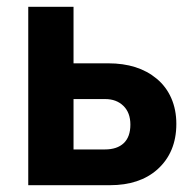

<svg xmlns="http://www.w3.org/2000/svg" viewBox="-20 -544 558 564"><path d="M303 0Q390 0 442 -46Q498 -96 498 -180Q498 -222 483 -256Q468 -290 440 -313Q386 -358 298 -358H196V-524H63V0ZM196 -253H289Q322 -253 342.5 -233Q363 -213 363 -178Q363 -142 343.5 -123.5Q324 -105 288 -105H196Z"/></svg>

Font: RT Raleway Bold
Style: Regular
Weight: 400
Designer: Matt McInerney, Pablo Impallari, Rodrigo Fuenzalida — Edited by Milan Moffatt in April 2016
Foundry: Matt McInerney, Pablo Impallari, Rodrigo Fuenzalida — Edited by Milan Moffatt in April 2016
Version: Version 3.001